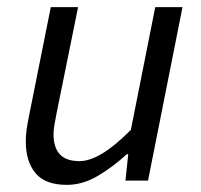

<svg xmlns="http://www.w3.org/2000/svg" viewBox="-20 -506 562 538"><path d="M167.6 12Q106.6 12 79.5 -20.8Q52.3 -53.6 52.3 -108.9Q52.3 -126.3 54.3 -141.2Q56.3 -156.2 60.3 -176L122.3 -486H198.8L138 -186.1Q134.6 -167.2 132.3 -154.6Q130 -142 130 -129.5Q130 -92.7 147.7 -73.6Q165.3 -54.5 202.9 -54.5Q230.9 -54.5 266.4 -75.7Q301.9 -96.9 346.7 -142.1L415 -486H491.4L394.8 0H331.6L339.3 -73.9H335.3Q297 -38.5 254.3 -13.3Q211.6 12 167.6 12Z"/></svg>

Font: Source Sans 3
Style: Italic
Weight: 200
Italic angle: -11°
Designer: Paul D. Hunt
Foundry: Adobe
Version: Version 3.046;hotconv 1.0.118;makeotfexe 2.5.65603